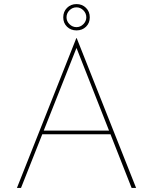

<svg xmlns="http://www.w3.org/2000/svg" viewBox="-20 -921 749 941"><path d="M63 0 354 -734H356L647 0H625L349 -701L362 -704L83 0ZM184 -281H527L529 -263H182ZM290 -836Q290 -864 308.5 -882.5Q327 -901 355 -901Q383 -901 401.5 -882.5Q420 -864 420 -836Q420 -808 401.5 -790Q383 -772 355 -772Q327 -772 308.5 -790Q290 -808 290 -836ZM306 -836Q306 -817 320.5 -802.5Q335 -788 355 -788Q374 -788 388.5 -802.5Q403 -817 403 -836Q403 -856 388.5 -870.5Q374 -885 355 -885Q335 -885 320.5 -870.5Q306 -856 306 -836Z"/></svg>

Font: Josefin Sans Thin Thin
Style: Regular
Weight: 250
Version: Version 2.001